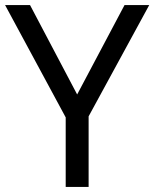

<svg xmlns="http://www.w3.org/2000/svg" viewBox="-20 -734 606 754"><path d="M283 -363 469 -714H566L328 -277V0H238V-273L0 -714H98Z"/></svg>

Font: Noto Sans Hebrew Droid SemiBold
Style: Regular
Weight: 600
Designer: Monotype Design Team
Foundry: Monotype Imaging Inc.
Version: Version 1.100; ttfautohint (v1.8.4.7-5d5b)